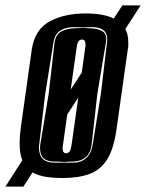

<svg xmlns="http://www.w3.org/2000/svg" viewBox="-60 -650 543 714"><path d="M-40 44 23 -54Q13 -77 13 -118Q13 -130 14 -144Q15 -158 17 -173L58 -465Q69 -540 124 -570Q179 -600 259 -600Q326 -600 363 -581L395 -630H463L406 -542Q417 -523 417 -493Q417 -486 417 -479.5Q417 -473 415 -465L374 -174Q364 -99 339.5 -59Q315 -19 274 -3.5Q233 12 173 12Q138 12 110 7.5Q82 3 61 -9L27 44ZM143 -45H170Q176 -45 179 -46Q181 -45 186 -45H210Q274 -45 285 -114L315 -300L338 -493Q342 -525 324 -538Q306 -551 274 -549L249 -548L219 -549Q187 -550 165.5 -537Q144 -524 139 -493L108 -300L86 -114Q85 -110 85 -107Q85 -104 85 -101Q85 -45 143 -45ZM170 -48 158 -49H143Q89 -49 89 -98Q89 -102 89 -106Q89 -110 90 -114L121 -301L143 -493Q148 -522 168 -533Q188 -544 219 -545L249 -546L274 -545Q305 -544 322 -533Q339 -522 334 -493L302 -301L281 -114Q274 -51 210 -49H196Q192 -48 186 -48ZM203 -317 244 -380 257 -473Q258 -476 258 -479Q258 -482 258 -484Q258 -491 256 -497Q252 -503 245 -503Q237 -503 232 -496.5Q227 -490 225 -473ZM186 -80Q193 -80 199 -87Q203 -92 206 -110L231 -287L190 -224L174 -110Q173 -107 173 -104Q173 -101 173 -99Q173 -91 175 -87Q178 -80 186 -80Z"/></svg>

Font: Alumni Sans Inline One
Style: Italic
Weight: 400
Italic angle: -8°
Designer: Robert E. Leuschke
Foundry: Robert E. Leuschke
Version: Version 1.100; ttfautohint (v1.8.3)